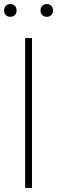

<svg xmlns="http://www.w3.org/2000/svg" viewBox="-42 -928 282 948"><path d="M82 0V-740H116V0ZM189 -845Q175.5 -845 166.8 -853.5Q158 -862 158 -876Q158 -890.5 166.8 -899.2Q175.5 -908 189 -908Q202.5 -908 211.2 -899.2Q220 -890.5 220 -876Q220 -862 211.2 -853.5Q202.5 -845 189 -845ZM9 -845Q-4.5 -845 -13.2 -853.5Q-22 -862 -22 -876Q-22 -890.5 -13.2 -899.2Q-4.5 -908 9 -908Q22.5 -908 31.2 -899.2Q40 -890.5 40 -876Q40 -862 31.2 -853.5Q22.5 -845 9 -845Z"/></svg>

Font: Encode Sans SC Condensed Thin
Style: Regular
Weight: 100
Width: 3
Designer: Multiple Designers
Foundry: Impallari Type
Version: Version 3.002